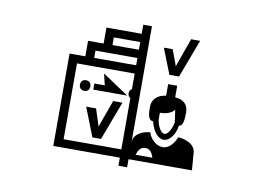

<svg xmlns="http://www.w3.org/2000/svg" viewBox="-76 -782 1352 960"><g transform="rotate(10 600.0 -302.0)"><path d="M565 -310C565 -300 570 -291 578 -287V-27H285V-412H578V-333C570 -329 565 -321 565 -310ZM653 -13C660 -34 669 -55 696 -55C720 -55 732 -34 738 -13ZM736 -241C766 -241 793 -249 809 -269L818 -206C811 -172 794 -141 777 -141C759 -141 741 -172 736 -206ZM365 -491H578V-454H365ZM444 -572H578V-533H444ZM318 -310C318 -294 328 -283 345 -283C361 -283 371 -294 371 -310C371 -326 361 -337 345 -337C328 -337 318 -326 318 -310ZM425 -61H469L543 -258H496L446 -120L418 -207H368ZM441 -328H388V-297H560L427 -386ZM937 -74C933 -124 868 -136 848 -136C837 -109 814 -74 780 -74C743 -74 715 -106 706 -136C679 -136 627 -118 623 -79L622 -70V-660H578V-614H399V-533H320V-454H240V15H578V56H622V15H944ZM841 -194C862 -194 865 -230 865 -265C865 -309 836 -328 798 -330V-389H752V-330C718 -327 682 -307 682 -260C682 -225 685 -193 710 -193C723 -139 752 -111 777 -111C806 -111 834 -145 841 -194ZM750 -436H799L872 -630H826L774 -484L744 -565H699Z"/></g></svg>

Font: CryptoKit 1.4
Style: Regular
Weight: 400
Monospace: yes
Designer: Oceane Juvin
Foundry: http://www.head-geneve.ch
Version: Version 1.000